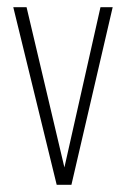

<svg xmlns="http://www.w3.org/2000/svg" viewBox="-20 -515 351 535"><path d="M138 0 17 -495H54L161 -42H158L260 -495H294L179 0Z"/></svg>

Font: Alumni Sans Thin ExtraLight
Style: Regular
Weight: 250
Version: Version 1.018